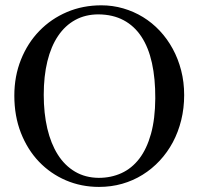

<svg xmlns="http://www.w3.org/2000/svg" viewBox="-20 -698 763 733"><path d="M683.1 -335Q683.1 -285.2 671.9 -239.5Q660.6 -193.8 639.9 -155Q619.1 -116.2 589.8 -84.7Q560.5 -53.2 524.4 -30.8Q488.3 -8.3 446.3 3.7Q404.3 15.6 357.9 15.6Q290.5 15.6 231.7 -9.5Q172.9 -34.7 128.9 -80.6Q85 -126.5 59.8 -190.7Q34.7 -254.9 34.7 -333Q34.7 -407.2 60.1 -470.5Q85.4 -533.7 130.1 -579.8Q174.8 -626 235.4 -651.9Q295.9 -677.7 366.7 -677.7Q410.2 -677.7 450.4 -666Q490.7 -654.3 525.9 -632.8Q561 -611.3 589.8 -580.6Q618.7 -549.8 639.4 -511.7Q660.2 -473.6 671.6 -429.2Q683.1 -384.8 683.1 -335ZM572.8 -322.3Q573.2 -397.9 560.1 -457.5Q546.9 -517.1 519.8 -558.1Q492.7 -599.1 451.9 -620.8Q411.1 -642.6 356 -643.1Q306.2 -643.1 267.3 -621.8Q228.5 -600.6 201.7 -560.8Q174.8 -521 160.9 -464.1Q147 -407.2 147 -335.9Q147 -265.6 160.6 -207.5Q174.3 -149.4 200.7 -107.7Q227.1 -65.9 266.4 -42.7Q305.7 -19.5 356.9 -19Q404.3 -19 443.8 -37.1Q483.4 -55.2 512 -92.5Q540.5 -129.9 556.4 -187Q572.3 -244.1 572.8 -322.3Z"/></svg>

Font: Doulos SIL Compact
Style: Regular
Weight: 400
Designer: Walt Agee, Victor Gaultney, Peter Martin, Debbi Hosken
Foundry: SIL International
Version: Version 4.110; 2011; Maintenance release ; LnSpcTght